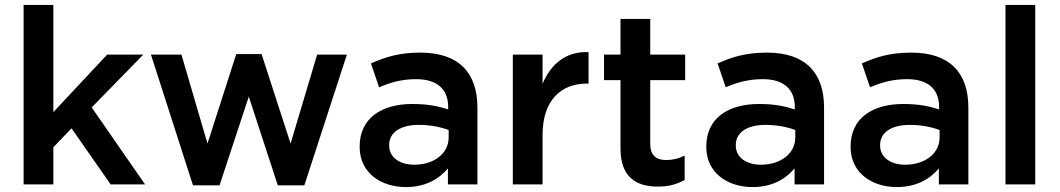

<svg xmlns="http://www.w3.org/2000/svg" viewBox="-20 -750 4313 781"><path d="M76 -730V0H197V-151L271 -228L430 0H570L353 -313L563 -528H416L197 -294V-730Z M594 -528 765 4H873L992 -357L1110 4H1218L1391 -528H1270L1162 -166L1044 -530H941L824 -166L718 -528Z M1802 -65V0H1922V-313C1922 -454 1846 -536 1690 -536C1604 -536 1547 -518 1489 -492L1522 -395C1570 -415 1614 -428 1673 -428C1757 -428 1803 -388 1803 -315V-305C1762 -318 1721 -327 1657 -327C1534 -327 1443 -271 1443 -154V-152C1443 -46 1531 11 1631 11C1711 11 1766 -22 1802 -65ZM1805 -221V-191C1805 -125 1745 -80 1665 -80C1608 -80 1563 -108 1563 -158V-160C1563 -211 1608 -242 1684 -242C1731 -242 1774 -233 1805 -221Z M2066 -528V0H2187V-201C2187 -341 2261 -410 2367 -410H2374V-538C2281 -542 2220 -488 2187 -409V-528Z M2656 9C2701 9 2735 -1 2765 -18V-117C2741 -105 2717 -99 2690 -99C2649 -99 2625 -118 2625 -165V-424H2767V-528H2625V-673H2504V-528H2437V-424H2504V-146C2504 -30 2567 9 2656 9Z M3212 -65V0H3332V-313C3332 -454 3256 -536 3100 -536C3014 -536 2957 -518 2899 -492L2932 -395C2980 -415 3024 -428 3083 -428C3167 -428 3213 -388 3213 -315V-305C3172 -318 3131 -327 3067 -327C2944 -327 2853 -271 2853 -154V-152C2853 -46 2941 11 3041 11C3121 11 3176 -22 3212 -65ZM3215 -221V-191C3215 -125 3155 -80 3075 -80C3018 -80 2973 -108 2973 -158V-160C2973 -211 3018 -242 3094 -242C3141 -242 3184 -233 3215 -221Z M3799 -65V0H3919V-313C3919 -454 3843 -536 3687 -536C3601 -536 3544 -518 3486 -492L3519 -395C3567 -415 3611 -428 3670 -428C3754 -428 3800 -388 3800 -315V-305C3759 -318 3718 -327 3654 -327C3531 -327 3440 -271 3440 -154V-152C3440 -46 3528 11 3628 11C3708 11 3763 -22 3799 -65ZM3802 -221V-191C3802 -125 3742 -80 3662 -80C3605 -80 3560 -108 3560 -158V-160C3560 -211 3605 -242 3681 -242C3728 -242 3771 -233 3802 -221Z M4070 -730V0H4191V-730Z"/></svg>

Font: Mission Medium
Style: Regular
Weight: 500
Version: Version 1.000;FEAKit 1.0